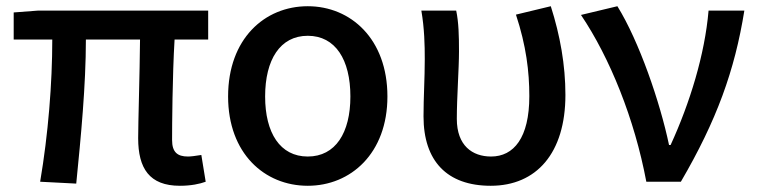

<svg xmlns="http://www.w3.org/2000/svg" viewBox="-20 -584 2433 617"><path d="M558 13C594 13 622 7 641 0L627 -86C608 -83 594 -81 584 -81C550 -81 533 -95 533 -134C533 -178 534 -341 541 -457H649V-550H103L24 -544V-457H148C148 -317 135 -153 109 0L225 6C240 -144 256 -310 256 -457H430C429 -346 424 -190 424 -140C424 -43 460 13 558 13Z M969 13C1107 13 1225 -91 1225 -274C1225 -459 1107 -564 969 -564C830 -564 713 -459 713 -274C713 -91 830 13 969 13ZM969 -81C880 -81 832 -157 832 -274C832 -392 880 -469 969 -469C1058 -469 1106 -392 1106 -274C1106 -157 1058 -81 969 -81Z M1557 13C1704 13 1797 -92 1797 -279C1797 -375 1780 -470 1750 -564L1638 -537C1671 -437 1681 -354 1681 -275C1681 -141 1631 -81 1558 -81C1498 -81 1448 -116 1448 -202C1448 -271 1455 -363 1455 -419C1455 -469 1454 -512 1446 -550H1334C1344 -492 1345 -438 1345 -394C1345 -332 1341 -271 1341 -210C1341 -67 1416 13 1557 13Z M2057 0H2168C2283 -197 2341 -357 2372 -550H2257C2245 -409 2197 -253 2135 -118H2130C2101 -256 2034 -451 1964 -564L1847 -536C1940 -398 2019 -202 2057 0Z"/></svg>

Font: Noto Sans Japanese Medium
Style: Regular
Weight: 500
Designer: Ryoko NISHIZUKA (kana & ideographs); Paul D. Hunt (Latin, Greek & Cyrillic); Wenlong ZHANG (bopomofo); Sandoll Communica
Foundry: Adobe Systems Incorporated
Version: Version 1.000;PS 1;hotconv 1.0.78;makeotf.lib2.5.61930